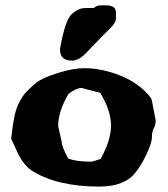

<svg xmlns="http://www.w3.org/2000/svg" viewBox="-20 -687 632 722"><path d="M250.5 -459Q205.6 -459 205.6 -501.5V-502.4Q224.1 -609.9 249.3 -633.3Q274.4 -656.7 299.3 -656.7Q324.2 -656.7 333.5 -657.2Q341.8 -666.5 360.4 -667H377Q416 -667 416 -641.1V-617.2Q416 -601.6 393.3 -579.3Q370.6 -557.1 361.1 -547.4Q351.6 -537.6 340.8 -526.4Q319.3 -504.4 302.2 -486.3Q275.9 -459 250.5 -459ZM397.5 -219.7Q395.5 -273.9 356.9 -337.9L286.1 -356.4Q266.1 -355.5 237.8 -334Q198.7 -268.6 198.7 -212.9L211.9 -154.3V-153.8Q211.9 -136.7 236.3 -90.8Q268.1 -79.1 319.8 -79.1H323.7Q329.6 -79.1 358.9 -89.8Q397.5 -161.6 397.5 -213.9Q397.5 -214.4 397.5 -215.3ZM22 -165.5Q31.7 -259.8 48.3 -293.9Q64.9 -328.1 81.5 -344.2Q98.1 -360.4 104.2 -365.7Q110.4 -371.1 115.7 -375.5Q139.6 -394.5 197.8 -412.6Q255.9 -430.7 299.3 -430.7Q342.8 -430.7 392.6 -416.5Q487.3 -389.6 540 -328.1Q547.4 -319.8 550.3 -312.5L565.4 -234.4V-233.4Q565.4 -216.8 558.3 -204.3Q551.3 -191.9 551.3 -171.1Q551.3 -150.4 531.5 -108.2Q511.7 -65.9 490.2 -39.1Q449.2 14.6 353.5 14.6Q195.8 14.6 101.1 -44.4Q71.3 -63.5 47.9 -108.9Z"/></svg>

Font: Drukaatie burti
Style: Heavy
Weight: 800
Version: Version 0.14